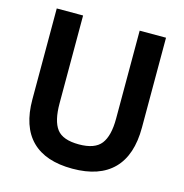

<svg xmlns="http://www.w3.org/2000/svg" viewBox="-106 -794 868 908"><g transform="rotate(15 328.5 -340.5)"><path d="M61 -252V-697H190V-267Q190 -181 219.5 -142Q249 -103 328 -103Q406 -103 436.5 -142.5Q467 -182 467 -266V-697H596V-257Q596 -122 528 -53Q460 16 328 16Q196 16 128.5 -51.5Q61 -119 61 -252Z"/></g></svg>

Font: Hanken Grotesk
Style: Bold
Weight: 700
Designer: Alfredo Marco Pradil
Foundry: Hanken Design Co.
Version: Version 3.014